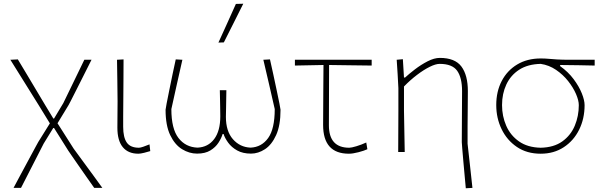

<svg xmlns="http://www.w3.org/2000/svg" viewBox="-20 -814 3237 1028"><path d="M52.5 192Q62.5 173 78.5 143.2Q94.5 113.5 112.2 80.5Q130 47.5 146 17.8Q162 -12 172.8 -31.8Q183.5 -51.5 185 -54L247 -153.5L186.5 -252Q149.5 -311.5 111 -373Q72.5 -434.5 35.5 -494L75.5 -496Q97 -460.5 124.8 -414Q152.5 -367.5 179 -323.2Q205.5 -279 223 -249.5L265.5 -179.5H269.5L319 -262Q353.5 -333 382 -391.8Q410.5 -450.5 431.5 -494H470Q460 -474 445 -444.2Q430 -414.5 413.8 -382.2Q397.5 -350 383 -321.2Q368.5 -292.5 358.8 -273.5Q349 -254.5 347.5 -252L288 -154L374.5 -18Q409 29 434.5 63.8Q460 98.5 482 128.5Q504 158.5 528 192H484.5Q467 167 444.2 134.8Q421.5 102.5 399.8 71.2Q378 40 363 18Q348 -4 345.5 -7.5L269.5 -128.5H265L214 -45.5Q180 21 148 83.5Q116 146 92.5 192Z M721 9Q666.5 9 637.5 -26Q608.5 -61 608.5 -130Q608.5 -173.5 609 -205Q609.5 -236.5 609.5 -271Q609 -332.5 608.2 -385.2Q607.5 -438 606.5 -494L641.5 -496Q641.5 -446 641 -388Q640.5 -330 640.2 -277.5Q640 -225 639.5 -191V-135Q639.5 -78.5 658.8 -50.8Q678 -23 724 -23Q731.5 -23 747.5 -28.5Q763.5 -34 780.5 -41L784.5 -5Q773 -1 752.2 4Q731.5 9 721 9Z M1035 8.5Q993.5 8.5 954.8 -15.2Q916 -39 891.2 -90.8Q866.5 -142.5 866.5 -226.5Q866.5 -231 872.2 -260.2Q878 -289.5 886.5 -331.8Q895 -374 904.2 -418Q913.5 -462 921 -496L956.5 -494Q941 -426 925.8 -357.8Q910.5 -289.5 897.5 -230Q897.5 -124.5 935.5 -75.2Q973.5 -26 1037.5 -23.5Q1094 -26 1126.8 -69.5Q1159.5 -113 1159.5 -191.5Q1159 -220.5 1158.8 -241.5Q1158.5 -262.5 1158 -283.2Q1157.5 -304 1157 -331H1192Q1191.5 -303.5 1191.2 -282.5Q1191 -261.5 1190.5 -239.8Q1190 -218 1189.5 -188.5Q1189.5 -111.5 1227 -68.8Q1264.5 -26 1321.5 -23.5Q1380.5 -26 1415.8 -75Q1451 -124 1451 -230Q1437.5 -289.5 1421.8 -357.8Q1406 -426 1390 -494L1425.5 -496Q1433 -462 1442.8 -418Q1452.5 -374 1461.2 -331.8Q1470 -289.5 1476 -260.2Q1482 -231 1482 -226.5Q1482 -142.5 1458.5 -90.8Q1435 -39 1398.8 -15.2Q1362.5 8.5 1324 8.5Q1280 8.5 1249.8 -8.5Q1219.5 -25.5 1201.8 -50Q1184 -74.5 1177 -96.5H1172Q1165.5 -74.5 1149.8 -50Q1134 -25.5 1106.2 -8.5Q1078.5 8.5 1035 8.5ZM1149.5 -586Q1173 -637.5 1196.5 -689.5Q1220 -741.5 1243 -793L1282.5 -794Q1256.5 -742 1230.5 -690.2Q1204.5 -638.5 1178.5 -587Z M1848 9Q1710 9 1710 -145Q1710 -242 1711 -328Q1712 -414 1712 -466L1559 -463V-494H1970V-463Q1911 -464 1852 -464.5Q1793 -465 1742 -466Q1742 -385 1741.5 -304.5Q1741 -224 1741 -143Q1741 -23 1850 -23Q1861.5 -23 1888.2 -31Q1915 -39 1941 -51L1947 -15Q1930 -7 1899.5 1Q1869 9 1848 9Z M2474 194Q2472 170 2468.2 131Q2464.5 92 2461 51.8Q2457.5 11.5 2455 -18Q2452.5 -47.5 2452.5 -53Q2452.5 -119 2453.2 -189.5Q2454 -260 2454 -326Q2454 -398 2427.8 -435Q2401.5 -472 2334 -472Q2312.5 -472 2280.8 -456.2Q2249 -440.5 2213 -413.2Q2177 -386 2143 -351V-221Q2144 -160.5 2145 -108.5Q2146 -56.5 2147 0H2112Q2112.5 -56.5 2112.5 -108.5Q2112.5 -160.5 2113 -221V-342Q2111.5 -378 2109 -417Q2106.5 -456 2104 -494L2137 -497L2143 -399H2149Q2169.5 -418 2201.8 -442.8Q2234 -467.5 2269.5 -485.8Q2305 -504 2335 -504Q2416 -504 2450.5 -457.8Q2485 -411.5 2485 -326Q2485 -268.5 2484.2 -221.2Q2483.5 -174 2483.5 -139.5V-44.5Q2490 14.5 2496.5 72.8Q2503 131 2509.5 192Z M2875 9Q2801 9 2747.8 -27Q2694.5 -63 2665.8 -122.2Q2637 -181.5 2637 -251.5Q2637 -324.5 2666.5 -380.8Q2696 -437 2749.5 -469Q2803 -501 2875 -501Q2898 -501 2916.5 -499.2Q2935 -497.5 2961.2 -495.8Q2987.5 -494 3033 -494H3164V-463Q3122 -464 3076.5 -464.8Q3031 -465.5 2979 -466V-460Q3022.5 -429 3051.5 -390Q3080.5 -351 3095.2 -314Q3110 -277 3110 -251Q3110 -178.5 3080.8 -119.5Q3051.5 -60.5 2998.5 -25.8Q2945.5 9 2875 9ZM2875 -23Q2945.5 -24.5 2990.8 -57Q3036 -89.5 3057.5 -141Q3079 -192.5 3079 -251Q3079 -276 3064 -310.8Q3049 -345.5 3021.8 -380Q2994.5 -414.5 2957 -440Q2919.5 -465.5 2875 -472Q2806 -470.5 2760 -440.8Q2714 -411 2691 -361.5Q2668 -312 2668 -251.5Q2668 -192 2690.5 -140.5Q2713 -89 2759 -56.8Q2805 -24.5 2875 -23Z"/></svg>

Font: Commissioner Loud Thin
Style: Regular
Weight: 100
Designer: Kostas Bartsokas
Foundry: Kostas Bartsokas
Version: Version 1.000; ttfautohint (v1.8.3)